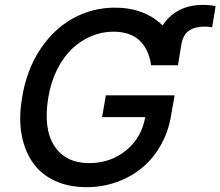

<svg xmlns="http://www.w3.org/2000/svg" viewBox="-20 -769 917 799"><path d="M608.7 -497.5Q599.4 -564.3 560.4 -600.7Q521.3 -637.1 451 -637.1Q404.5 -637.1 360.8 -619Q317.1 -600.9 280.9 -566.9Q244.7 -533 218.2 -480.6Q191.8 -428.3 181.1 -364Q159.4 -233.7 206.1 -161.9Q252.8 -90.2 350.9 -90.2Q439.3 -90.2 504.1 -142.6Q568.9 -195 584.5 -281.6H404.8L420.5 -372.2H706.7L692.1 -289.4Q681.1 -221.6 649.3 -165.3Q617.5 -109 571.2 -70.7Q524.9 -32.3 465.4 -11.2Q405.9 9.9 340.2 9.9Q266.7 9.9 209.7 -16Q152.7 -41.9 117.9 -90.4Q83.1 -138.8 70.1 -207.9Q57.2 -277 72.1 -363.3Q90.2 -476.9 146.7 -562.5Q203.1 -648.1 283.9 -692.6Q364.7 -737.2 458.8 -737.2Q520.2 -737.2 570.8 -717.9Q621.4 -698.5 656.6 -663Q683.2 -704.5 725.9 -726.6Q768.5 -748.6 822.4 -748.6Q859.7 -748.6 877.1 -742.9L862.9 -655.5Q845.2 -658.4 832 -658.4Q792.6 -658.4 767.4 -642Q742.2 -625.7 735.1 -585.6L721.2 -501.4V-497.5Z"/></svg>

Font: Karasuma Gothic
Style: Medium Italic
Weight: 500
Italic angle: 9.39998°
Designer: Rasmus Andersson / Ryoko Nishizuka
Foundry: Genbu
Version: Version 1.00